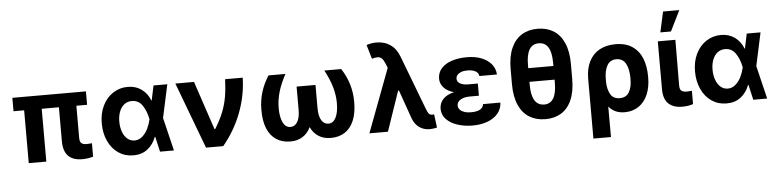

<svg xmlns="http://www.w3.org/2000/svg" viewBox="-52 -1049 6192 1531"><g transform="rotate(-5 3044.0 -283.5)"><path d="M645.5 -422.9H559.6V-165Q559.6 -134.3 573.2 -122.8Q586.9 -111.3 616.2 -111.3Q627.9 -111.3 657.2 -114.3V-6.8Q613.8 5.9 570.3 5.9Q421.4 5.9 419.9 -147.5V-422.9H282.2V0H141.6V-422.9H56.6V-530.3H645.5Z M749 -265.6Q749 -344.7 779.3 -406.5Q809.6 -468.3 862.5 -502.7Q915.5 -537.1 980.5 -537.1Q1043.9 -537.1 1090.3 -503.7Q1136.7 -470.2 1159.2 -412.1H1161.6L1186.5 -530.3H1296.9L1239.7 -265.1L1303.7 0H1192.4L1164.6 -121.1H1161.1Q1138.2 -60.5 1092 -24.7Q1045.9 11.2 977.5 10.7Q911.6 10.7 859.6 -24.4Q807.6 -59.6 778.3 -122.6Q749 -185.5 749 -265.6ZM998 -106.4Q1033.2 -106.4 1060.8 -130.6Q1088.4 -154.8 1105.7 -190.7Q1123 -226.6 1130.9 -263.7L1131.3 -265.1L1130.9 -266.6Q1118.2 -331.1 1087.6 -376.5Q1057.1 -421.9 1002.9 -421.9Q968.3 -421.9 942.6 -402.1Q917 -382.3 903.3 -347.2Q889.6 -312 889.6 -266.6Q889.6 -220.7 903.3 -184.1Q917 -147.5 941.7 -127Q966.3 -106.4 998 -106.4Z M1361.3 -530.3H1510.7L1640.6 -141.6H1646.5Q1689 -210.4 1712.2 -269.3Q1735.4 -328.1 1745.8 -388.2Q1756.3 -448.2 1759.8 -530.3H1900.4Q1897.5 -389.2 1845.9 -252.7Q1794.4 -116.2 1698.2 0H1560.5Z M2165 -263.7Q2165 -189.5 2186.3 -147.5Q2207.5 -105.5 2246.1 -105.5Q2281.2 -105.5 2301.8 -139.2Q2322.3 -172.9 2322.3 -235.4V-421.9H2473.6V-235.4Q2473.6 -172.9 2494.1 -139.2Q2514.6 -105.5 2549.8 -105.5Q2588.4 -105.5 2609.6 -147.5Q2630.9 -189.5 2630.9 -263.7Q2630.9 -325.2 2612.8 -389.4Q2594.7 -453.6 2553.7 -530.3H2688.5Q2728 -471.7 2748.8 -403.1Q2769.5 -334.5 2769.5 -260.7Q2769.5 -172.4 2744.1 -111.8Q2718.8 -51.3 2671.6 -20.8Q2624.5 9.8 2559.6 9.8Q2502.4 9.8 2461.7 -16.1Q2420.9 -42 2397.9 -90.8Q2375 -42.5 2334 -16.4Q2293 9.8 2235.4 9.8Q2170.4 9.8 2123 -21Q2075.7 -51.8 2050.5 -113Q2025.4 -174.3 2026.4 -263.7Q2026.4 -335.9 2047.4 -403.8Q2068.4 -471.7 2107.4 -530.3H2242.2Q2201.2 -453.6 2183.1 -389.4Q2165 -325.2 2165 -263.7Z M3214.8 -86.9 3132.8 -319.3H3126L3016.6 0H2868.2L3059.1 -507.3L3046.9 -539.1Q3033.2 -571.8 3019.8 -585.2Q3006.3 -598.6 2984.4 -598.6Q2968.8 -598.6 2940.4 -590.8L2907.2 -703.1Q2943.8 -716.8 2985.4 -716.8Q3051.3 -716.8 3098.4 -683.8Q3145.5 -650.9 3168.9 -587.9L3332 -159.2Q3343.8 -127.4 3353.3 -116Q3362.8 -104.5 3380.9 -104.5L3395.5 -105.5L3409.2 1Q3398.4 3.9 3382.1 6.3Q3365.7 8.8 3351.6 8.8Q3303.7 8.8 3268.3 -15.9Q3232.9 -40.5 3214.8 -86.9Z M3568.4 -268.1Q3514.6 -283.2 3487.1 -314.9Q3459.5 -346.7 3459.5 -384.8Q3459.5 -432.6 3489.5 -467Q3519.5 -501.5 3573 -519.3Q3626.5 -537.1 3695.8 -537.1Q3758.8 -537.1 3809.1 -518.1Q3859.4 -499 3889.4 -463.4Q3919.4 -427.7 3922.4 -378.9H3781.7Q3778.8 -404.8 3754.2 -418.2Q3729.5 -431.6 3689 -431.6Q3660.2 -431.6 3639.6 -423.6Q3619.1 -415.5 3608.6 -402.3Q3598.1 -389.2 3598.1 -373Q3598.1 -348.6 3622.1 -334.5Q3646 -320.3 3689 -320.3H3764.2V-222.7H3689Q3647 -222.7 3617.9 -206.1Q3588.9 -189.5 3588.4 -158.2Q3588.9 -141.1 3600.8 -127.2Q3612.8 -113.3 3635.3 -105Q3657.7 -96.7 3689 -96.7Q3737.8 -96.7 3762.7 -110.8Q3787.6 -125 3791.5 -153.3H3930.2Q3927.7 -101.6 3895.8 -64.7Q3863.8 -27.8 3811.3 -9Q3758.8 9.8 3695.8 9.8Q3627 9.8 3571 -9.3Q3515.1 -28.3 3482.9 -63.2Q3450.7 -98.1 3450.7 -144.5Q3450.7 -189 3479.7 -221.4Q3508.8 -253.9 3568.4 -268.1Z M4277.8 9.8Q4204.1 9.8 4149.7 -23.2Q4095.2 -56.2 4064.9 -123.8Q4034.7 -191.4 4034.7 -292V-412.1Q4034.7 -512.2 4064.7 -579.8Q4094.7 -647.5 4148.9 -680.7Q4203.1 -713.9 4275.9 -713.9Q4348.6 -713.9 4402.8 -680.7Q4457 -647.5 4487.1 -579.8Q4517.1 -512.2 4517.1 -412.1V-292Q4517.1 -191.4 4487.5 -123.8Q4458 -56.2 4404.3 -23.2Q4350.6 9.8 4277.8 9.8ZM4275.9 -597.7Q4175.3 -597.7 4175.3 -433.6V-407.2H4376.5V-433.6Q4376.5 -597.7 4275.9 -597.7ZM4277.8 -107.4Q4376.5 -107.4 4376.5 -274.4V-297.9H4175.3V-274.4Q4175.3 -107.4 4277.8 -107.4Z M4884.3 -537.1Q4966.8 -537.1 5019.8 -500.5Q5072.8 -463.9 5097.2 -401.4Q5121.6 -338.9 5121.6 -258.8V-250Q5121.6 -171.9 5096.2 -113.3Q5070.8 -54.7 5023.4 -22.5Q4976.1 9.8 4911.6 9.8Q4830.1 9.8 4784.2 -46.9L4784.7 197.3H4644V-280.3Q4644 -362.3 4673.3 -420.2Q4702.6 -478 4756.6 -507.6Q4810.5 -537.1 4884.3 -537.1ZM4783.7 -244.1Q4784.7 -186 4806.9 -145.8Q4829.1 -105.5 4882.3 -105.5Q4935.1 -105.5 4958 -147Q4981 -188.5 4980 -250V-258.8Q4980 -329.6 4956.3 -373.3Q4932.6 -417 4880.4 -417Q4830.6 -417 4807.1 -375.2Q4783.7 -333.5 4783.7 -267.6Z M5363.8 -530.3 5361.8 -165Q5361.8 -134.3 5375.5 -122.8Q5389.2 -111.3 5417.5 -111.3Q5429.2 -111.3 5440.2 -112.3Q5451.2 -113.3 5459.5 -114.3V-7.8Q5422.9 5.9 5372.6 5.9Q5301.3 5.9 5262.2 -31.2Q5223.1 -68.4 5223.1 -147.5V-530.3ZM5285.6 -763.7H5415.5L5334.5 -599.6H5249.5Z M5497.6 -265.6Q5497.6 -344.7 5527.8 -406.5Q5558.1 -468.3 5611.1 -502.7Q5664.1 -537.1 5729 -537.1Q5792.5 -537.1 5838.9 -503.7Q5885.3 -470.2 5907.7 -412.1H5910.2L5935.1 -530.3H6045.4L5988.3 -265.1L6052.2 0H5940.9L5913.1 -121.1H5909.7Q5886.7 -60.5 5840.6 -24.7Q5794.4 11.2 5726.1 10.7Q5660.2 10.7 5608.2 -24.4Q5556.2 -59.6 5526.9 -122.6Q5497.6 -185.5 5497.6 -265.6ZM5746.6 -106.4Q5781.7 -106.4 5809.3 -130.6Q5836.9 -154.8 5854.2 -190.7Q5871.6 -226.6 5879.4 -263.7L5879.9 -265.1L5879.4 -266.6Q5866.7 -331.1 5836.2 -376.5Q5805.7 -421.9 5751.5 -421.9Q5716.8 -421.9 5691.2 -402.1Q5665.5 -382.3 5651.9 -347.2Q5638.2 -312 5638.2 -266.6Q5638.2 -220.7 5651.9 -184.1Q5665.5 -147.5 5690.2 -127Q5714.8 -106.4 5746.6 -106.4Z"/></g></svg>

Font: Pretendard JP
Style: Bold
Weight: 700
Designer: Base glyphs from Inter by Rasmus Andersson; Hangeul glyphs from Noto Sans CJK(Source Han Sans) by Jang Soo-young and Kan
Foundry: Kil Hyung-jin
Version: Version 1.309